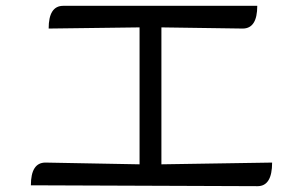

<svg xmlns="http://www.w3.org/2000/svg" viewBox="-20 -683 1040 659"><path d="M147 -585Q147 -663 197 -663H863Q863 -585 813 -585L534 -589V-119L914 -125Q914 -44 864 -44L86 -47Q86 -125 136 -125L459 -119V-589L147 -585Z"/></svg>

Font: Swei Half Moon CJK TC
Style: DemiLight
Weight: 350
Version: Version 2.125